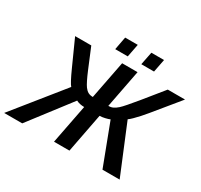

<svg xmlns="http://www.w3.org/2000/svg" viewBox="-214 -1071 1354 1295"><g transform="rotate(30 463.5 -424.0)"><path d="M405.8 -304.2Q388.2 -304.2 371.6 -307.9Q355 -311.5 343.3 -318.4L99.1 0H-41.5L262.7 -377.9Q246.1 -394.5 203.6 -488.8L113.8 -688H239.7L304.2 -532.7Q337.4 -453.6 356.9 -426.8Q370.1 -408.7 385.3 -400.4Q400.4 -392.1 422.4 -392.1L480 -688H600.1L543 -392.1Q562.5 -392.1 578.9 -399.7Q595.2 -407.2 613.3 -423.3Q627 -435.5 650.9 -463.1Q674.8 -490.7 709.5 -532.7L835.4 -688H969.7L805.7 -487.8Q788.1 -465.8 767.8 -443.6Q747.6 -421.4 730.2 -404.3Q712.9 -387.2 701.2 -379.4L857.9 0H724.1L602.1 -321.3Q589.4 -315.4 565.9 -310.1Q542.5 -304.7 525.4 -304.7L466.8 0H346.7ZM713.9 -848.1 694.3 -747.1H595.2L615.2 -848.1ZM509.3 -848.1 489.7 -747.1H392.1L411.1 -848.1Z"/></g></svg>

Font: Arimo SemiBold
Style: Italic
Weight: 600
Italic angle: -12°
Version: Version 1.33